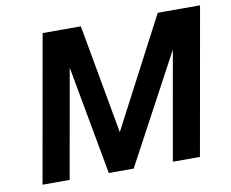

<svg xmlns="http://www.w3.org/2000/svg" viewBox="-73 -743 1007 836"><g transform="rotate(-10 430.5 -325.0)"><path d="M453 0H343L255 -481L170 0H50L165 -650H334L421 -167L674 -650H861L746 0H626L711 -481Z"/></g></svg>

Font: Overused Grotesk SemiBold
Style: Italic
Weight: 600
Italic angle: -10°
Version: Version 0.003